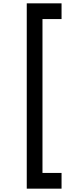

<svg xmlns="http://www.w3.org/2000/svg" viewBox="-20 -914 458 1148"><path d="M140 214V-894H348V-800H234V120H348V214Z"/></svg>

Font: Vela Sans SemBd
Style: Regular
Weight: 600
Designer: Principal design: Mikhail Sharanda - project Manrope.
Design modification: Ravid Balaliev
Foundry: Mikhail Sharanda
Version: Version 1.001